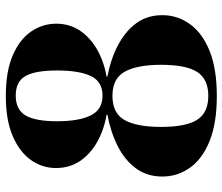

<svg xmlns="http://www.w3.org/2000/svg" viewBox="-74 -698 784 677"><g transform="rotate(-90 318.5 -360.0)"><path d="M318.1 12Q222.1 12 159.1 -13.5Q96 -39 65 -82.8Q34 -126.6 34 -180Q34 -233 62 -272Q90 -311 139.5 -336.5Q189 -362 252 -373.7V-378H386V-374Q449 -362 498 -336Q547 -310 575 -271.5Q603 -233 603 -180Q603 -126.6 571.5 -82.8Q540 -39 477 -13.5Q414 12 318.1 12ZM318.5 -18Q377 -18 402.5 -56.8Q428 -95.7 428 -185Q428 -268 404 -312Q380 -356 318.5 -356Q257 -356 233 -313Q209 -270 209 -185Q209 -95.7 234.5 -56.8Q260 -18 318.5 -18ZM319 -391Q369 -391 388.5 -432.5Q408 -473.9 408 -551Q408 -628 388.5 -662.5Q369 -697 319.5 -697Q270 -697 249.5 -662.5Q229 -628 229 -551Q229 -473.9 249.6 -432.5Q270.1 -391 319 -391ZM319 -371Q248.5 -371 190.4 -393.5Q132.4 -416 98.2 -457.5Q64 -499 64 -555Q64 -604 92.6 -644Q121.3 -684 177.5 -708Q233.7 -732 318 -732Q405 -732 461.5 -707.5Q518 -683 545.5 -642.5Q573 -602 573 -553.9Q573 -499 538.8 -457.5Q504.6 -416 447.1 -393.5Q389.6 -371 319 -371Z"/></g></svg>

Font: Libre Bodoni
Style: Regular
Weight: 400
Designer: Pablo Impallari, Rodrigo Fuenzalida
Foundry: Impallari Type
Version: Version 2.005;gftools[0.9.23]